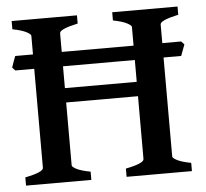

<svg xmlns="http://www.w3.org/2000/svg" viewBox="-47 -665 767 715"><g transform="rotate(-5 336.5 -307.5)"><path d="M22 0V-30.8Q90.3 -44.4 90.3 -60.5V-430.7H19.5L8.8 -442.4Q11.2 -449.7 15.9 -463.1Q20.5 -476.6 23.9 -484.4H90.3V-554.2Q90.3 -560.1 73.7 -568.8Q57.1 -577.6 22 -584.5V-615.2H266.1V-584.5Q197.8 -569.8 197.8 -554.2V-484.4H466.3V-554.2Q466.3 -560.1 449.7 -568.8Q433.1 -577.6 397.9 -584.5V-615.2H642.1V-584.5Q573.7 -569.8 573.7 -554.2V-484.4H644L655.3 -472.7L639.6 -430.7H573.7V-60.5Q573.7 -54.7 590.3 -46.1Q606.9 -37.6 642.1 -30.8V0H397.9V-30.8Q466.3 -44.4 466.3 -60.5V-295.4H197.8V-60.5Q197.8 -54.7 214.1 -46.1Q230.5 -37.6 266.1 -30.8V0ZM197.8 -349.1H466.3V-430.7H197.8Z"/></g></svg>

Font: David Libre Medium
Style: Regular
Weight: 500
Designer: Ismar David, J. Victor Gaultney, Annie Olsen and Meir Sadan
Foundry: Monotype Imaging Inc. & SIL International
Version: Version 1.100; ttfautohint (v1.8.4.7-5d5b)